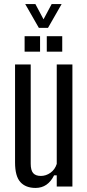

<svg xmlns="http://www.w3.org/2000/svg" viewBox="-20 -917 428 944"><path d="M155 7Q106 7 80 -22Q54 -51 54 -118V-600H131V-112Q131 -80 143 -66Q155 -52 181 -52Q206 -52 228 -67.5Q250 -83 259 -111V-600H336V0H259V-55H246Q215 7 155 7ZM210 -663V-739H286V-663ZM101 -663V-739H177V-663ZM104 -897H154L194 -822L234 -897H283L216 -780H171Z"/></svg>

Font: Big Shoulders Display Medium
Style: Regular
Weight: 500
Designer: Patric King
Foundry: XO Type Co
Version: Version 1.000; ttfautohint (v1.8.2)